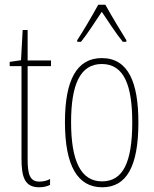

<svg xmlns="http://www.w3.org/2000/svg" viewBox="-20 -783 652 813"><path d="M147 -14C107 -14 97 -44 97 -108V-503H196V-527H97V-656H76L69 -528L21 -521V-503H71V-112C71 -32 85 10 146 10C165 10 179 6 192 0V-25C182 -19 164 -14 147 -14Z M426 -763H396C372 -719 328 -644 307 -613V-606H323C350 -639 386 -696 411 -733C438 -693 472 -640 500 -606H515V-613C503 -632 452 -716 426 -763ZM566 -264C566 -433 524 -537 411 -537C305 -537 255 -444 255 -266C255 -80 309 10 413 10C515 10 566 -77 566 -264ZM281 -266C281 -424 319 -512 411 -512C507 -512 540 -418 540 -265C540 -94 500 -15 412 -15C322 -15 281 -102 281 -266Z"/></svg>

Font: Noto Sans Georgian ExtraCondensed Thin
Style: Regular
Weight: 100
Width: 2
Designer: Monotype Design Team, Akaki Razmadze
Foundry: Google LLC
Version: Version 2.005